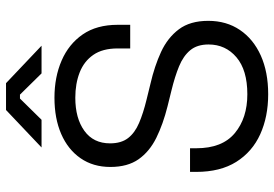

<svg xmlns="http://www.w3.org/2000/svg" viewBox="-160 -760 933 654"><g transform="rotate(-90 307.0 -432.5)"><path d="M313.5 14Q237 14 177.2 -13.1Q117.5 -40.2 83.2 -94.6Q49 -149 49 -231V-252.2H129.5V-231Q129.5 -142.5 180.9 -99.8Q232.2 -57 313.5 -57Q395.8 -57 439.4 -94.1Q483 -131.2 483 -189Q483 -227.8 463.5 -251.4Q444 -275 408.8 -289.5Q373.5 -304 326.2 -315.5L272.5 -328.8Q211.8 -344 165.1 -367Q118.5 -390 92.1 -427.4Q65.8 -464.8 65.8 -523.5Q65.8 -582.2 95.5 -625.1Q125.2 -668 178.1 -691Q231 -714 301.5 -714Q372 -714 428.2 -689.6Q484.5 -665.2 517.2 -617.8Q550 -570.2 550 -498.8V-456H469.5V-498.8Q469.5 -550 447.6 -581.6Q425.8 -613.2 387.8 -628.1Q349.8 -643 301.5 -643Q231.8 -643 189 -612.2Q146.2 -581.5 146.2 -524.5Q146.2 -486.5 164.2 -463.2Q182.2 -440 215.6 -425.8Q249 -411.5 295.5 -400.2L349.2 -387Q409.2 -373.2 457.6 -350.9Q506 -328.5 534.8 -290.1Q563.5 -251.8 563.5 -190Q563.5 -128.2 532.5 -82.4Q501.5 -36.5 445.4 -11.2Q389.2 14 313.5 14ZM226.5 -758H132.2L259.8 -879H351.2L478.8 -758H384.5L312.2 -831.5H298.8Z"/></g></svg>

Font: Space Grotesk Variable Light
Style: Regular
Weight: 300
Designer: Florian Karsten
Foundry: Florian Karsten
Version: Version 2.000